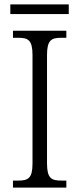

<svg xmlns="http://www.w3.org/2000/svg" viewBox="-20 -854 362 874"><path d="M27 -790H293V-834H27ZM39 0H282V-32H259C214 -32 194 -42 194 -111V-603C194 -672 214 -682 259 -682H282V-714H39V-682H63C108 -682 128 -672 128 -603V-110C128 -42 108 -32 63 -32H39Z"/></svg>

Font: Noto Serif Khmer SemiCondensed Light
Style: Regular
Weight: 300
Width: 4
Designer: Danh Hong and the Monotype Design Team
Foundry: Monotype Imaging Inc.
Version: Version 2.004